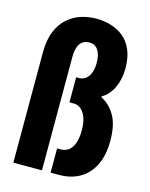

<svg xmlns="http://www.w3.org/2000/svg" viewBox="-112 -809 687 881"><g transform="rotate(15 231.5 -368.5)"><path d="M38 0V-522Q38 -583 55 -624Q72 -665 100.5 -690Q129 -715 164 -726Q199 -737 236 -737Q272 -737 305.5 -727Q339 -717 365.5 -695.5Q392 -674 407.5 -638Q423 -602 423 -550Q423 -500 404 -459Q385 -418 351 -399V-394Q391 -375 416.5 -331Q442 -287 442 -212Q442 -142 418 -94.5Q394 -47 352 -23.5Q310 0 256 0H215V-115H231Q253 -115 269 -126.5Q285 -138 294 -162.5Q303 -187 303 -224Q303 -261 294 -285Q285 -309 270 -321.5Q255 -334 236 -334H215V-453H228Q248 -453 261.5 -464.5Q275 -476 282 -495.5Q289 -515 289 -540Q289 -580 274.5 -601.5Q260 -623 233 -623Q214 -623 200.5 -613.5Q187 -604 180.5 -584.5Q174 -565 174 -535V0Z"/></g></svg>

Font: Archivo ExtraCondensed ExtraBold
Style: Regular
Weight: 800
Width: 2
Designer: Hector Gatti
Foundry: Omnibus-Type
Version: Version 2.001